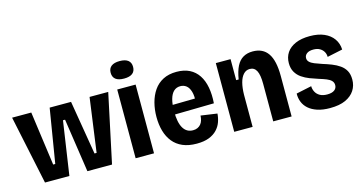

<svg xmlns="http://www.w3.org/2000/svg" viewBox="-77 -1067 2699 1422"><g transform="rotate(-15 1272.5 -356.0)"><path d="M125 0 14 -527H161L218 -113H234L302 -527H466L535 -113H551L608 -527H751L639 0H450L389 -411H373L312 0Z M820 0V-527H961V0ZM891 -592Q848 -592 826.5 -609Q805 -626 805 -659Q805 -692 827 -709Q849 -726 891 -726Q934 -726 955.5 -709Q977 -692 977 -659Q977 -626 955.5 -609Q934 -592 891 -592Z M1287 13Q1224 13 1179 -6.5Q1134 -26 1105 -62Q1076 -98 1062 -147Q1048 -196 1048 -255Q1048 -312 1061.5 -363.5Q1075 -415 1102.5 -455Q1130 -495 1173.5 -517.5Q1217 -540 1277 -540Q1335 -540 1376.5 -519Q1418 -498 1444 -458.5Q1470 -419 1480 -364Q1490 -309 1485 -243L1147 -237V-310L1389 -314L1357 -279Q1362 -333 1352 -366.5Q1342 -400 1322.5 -415Q1303 -430 1277 -430Q1247 -430 1226.5 -411Q1206 -392 1195.5 -354.5Q1185 -317 1185 -262Q1185 -176 1210.5 -133Q1236 -90 1285 -90Q1305 -90 1320 -97Q1335 -104 1345 -116Q1355 -128 1360 -144.5Q1365 -161 1366 -181L1491 -163Q1489 -131 1478 -99.5Q1467 -68 1443 -42.5Q1419 -17 1381 -2Q1343 13 1287 13Z M1576 0V-324V-527H1689V-366H1708Q1718 -428 1737.5 -466Q1757 -504 1788 -522Q1819 -540 1861 -540Q1939 -540 1977.5 -484Q2016 -428 2016 -311V0H1875V-288Q1875 -356 1858.5 -388Q1842 -420 1807 -420Q1778 -420 1758 -398Q1738 -376 1728 -338Q1718 -300 1717 -248V0Z M2308 14Q2252 14 2211.5 0.5Q2171 -13 2145 -36Q2119 -59 2107 -89.5Q2095 -120 2096 -154L2214 -179Q2214 -156 2225 -135Q2236 -114 2258 -101.5Q2280 -89 2314 -89Q2350 -89 2369 -103Q2388 -117 2388 -141Q2388 -161 2375 -174.5Q2362 -188 2338.5 -197.5Q2315 -207 2282 -217Q2250 -227 2217.5 -239.5Q2185 -252 2158 -270.5Q2131 -289 2114.5 -317.5Q2098 -346 2098 -386Q2098 -432 2121 -466.5Q2144 -501 2189 -520.5Q2234 -540 2299 -540Q2363 -540 2408.5 -520Q2454 -500 2479 -464.5Q2504 -429 2506 -382L2388 -357Q2388 -379 2377.5 -397Q2367 -415 2347.5 -426Q2328 -437 2299 -437Q2266 -437 2248.5 -423.5Q2231 -410 2231 -389Q2231 -372 2243.5 -359.5Q2256 -347 2279.5 -337.5Q2303 -328 2336 -317Q2372 -306 2405 -293Q2438 -280 2464.5 -261.5Q2491 -243 2506 -216Q2521 -189 2521 -148Q2521 -102 2497.5 -65.5Q2474 -29 2427.5 -7.5Q2381 14 2308 14Z"/></g></svg>

Font: Bricolage Grotesque 24pt SemiCondensed
Style: Bold
Weight: 700
Width: 4
Designer: Mathieu Triay
Foundry: Atelier Triay
Version: Version 1.001;gftools[0.9.33.dev8+g029e19f]